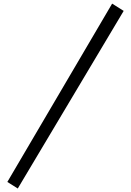

<svg xmlns="http://www.w3.org/2000/svg" viewBox="-20 -780 730 1071"><path d="M669.9 -719.2 79.1 271.5 21 234.9 605.5 -759.8Z"/></svg>

Font: Lora
Style: Regular
Weight: 400
Designer: Olga Karpushina, Alexei Vanyashin
Foundry: Cyreal (www.cyreal.org, a@cyreal.org)
Version: Version 1.014